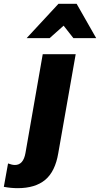

<svg xmlns="http://www.w3.org/2000/svg" viewBox="-124 -814 522 1002"><path d="M-32 168Q60 168 112 124.5Q164 81 180 -14L271 -531H99L9 -16Q-2 47 -46 47Q-61 47 -82 39L-104 161Q-67 168 -32 168ZM276 -794H181L15 -615H135L208 -680L259 -615H378Z"/></svg>

Font: Geom ExtraBold
Style: Bold Italic
Weight: 800
Italic angle: -10°
Version: Version 1.102